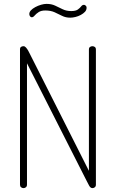

<svg xmlns="http://www.w3.org/2000/svg" viewBox="-20 -969 597 989"><path d="M101 0Q94 0 88.5 -4.5Q83 -9 83 -18V-714Q83 -724 88.5 -727.5Q94 -731 101 -731Q108 -731 114 -724Q120 -717 125 -708.5Q130 -700 132 -695L438 -89V-714Q438 -723 443.5 -727Q449 -731 456 -731Q463 -731 468.5 -727Q474 -723 474 -714V-18Q474 -9 468.5 -4.5Q463 0 456 0Q446 0 439 -13Q432 -26 427 -36L119 -643V-18Q119 -9 113.5 -4.5Q108 0 101 0ZM342 -878Q318 -878 299.5 -887.5Q281 -897 261 -906Q241 -915 213 -915Q192 -915 179 -906.5Q166 -898 158.5 -889Q151 -880 144 -880Q141 -880 138 -882Q135 -884 133 -888Q131 -892 131 -897Q131 -907 139.5 -916Q148 -925 162 -932.5Q176 -940 191.5 -944.5Q207 -949 220 -949Q245 -949 264 -940Q283 -931 302.5 -921.5Q322 -912 347 -912Q370 -912 381 -920Q392 -928 398 -936Q404 -944 412 -944Q416 -944 419 -942Q422 -940 424 -937Q426 -934 426 -929Q426 -917 417.5 -908Q409 -899 396 -892Q383 -885 368.5 -881.5Q354 -878 342 -878Z"/></svg>

Font: Dosis ExtraLight ExtraLight
Style: Regular
Weight: 250
Version: Version 3.001; ttfautohint (v1.8.2)